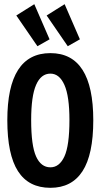

<svg xmlns="http://www.w3.org/2000/svg" viewBox="-20 -886 478 918"><path d="M221 12Q117 12 66 -67.5Q15 -147 15 -311Q15 -632 221 -632Q426 -632 426 -311Q426 -147 374.5 -67.5Q323 12 221 12ZM221 -86Q264 -86 288 -138Q312 -190 312 -312Q312 -426 288 -480Q264 -534 221 -534Q176 -534 152.5 -480Q129 -426 129 -312Q129 -190 152.5 -138Q176 -86 221 -86ZM159 -665 58 -812 144 -866 217 -698ZM304 -665 203 -812 289 -866 362 -698Z"/></svg>

Font: Inconsolata SemiCondensed ExtraBold
Style: Regular
Weight: 800
Width: 4
Monospace: yes
Designer: Raph Levien, Cyreal, Brenton Simpson
Foundry: Raph Levien, Cyreal, Google
Version: Version 3.100; ttfautohint (v1.8.4.7-5d5b)